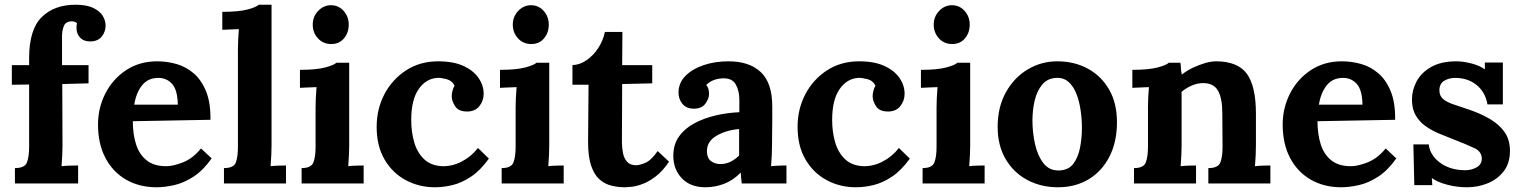

<svg xmlns="http://www.w3.org/2000/svg" viewBox="-20 -775 6430 811"><path d="M103 -529Q103 -650 156 -702.5Q209 -755 299 -755Q346 -755 374 -741.5Q402 -728 414 -708Q426 -688 426 -667Q426 -641 410 -621Q394 -601 364 -600Q335 -599 319 -615.5Q303 -632 303 -657Q303 -662 303.5 -667Q304 -672 305 -677Q300 -682 293.5 -683.5Q287 -685 282 -685Q257 -684 249.5 -664.5Q242 -645 242 -623V-500H354V-423L243 -420L244 -163Q244 -149 243 -122.5Q242 -96 240 -73Q257 -75 278.5 -75.5Q300 -76 310 -76V0H43V-65Q85 -65 94 -89.5Q103 -114 103 -154V-418L30 -417V-500H103Z M641 16Q568 16 512 -16.5Q456 -49 425 -108.5Q394 -168 394 -249Q394 -319 425 -380Q456 -441 512.5 -478.5Q569 -516 644 -516Q686 -516 726 -504.5Q766 -493 798.5 -465Q831 -437 850.5 -389Q870 -341 869 -269L541 -263Q541 -209 554.5 -166Q568 -123 599 -98Q630 -73 682 -73Q712 -73 753.5 -89.5Q795 -106 829 -148L874 -106Q838 -55 797 -28.5Q756 -2 715.5 7Q675 16 641 16ZM547 -333H731Q730 -395 707 -420.5Q684 -446 649 -446Q605 -446 580 -414.5Q555 -383 547 -333Z M926 -65Q968 -65 976.5 -89.5Q985 -114 985 -154V-565Q985 -583 986 -606.5Q987 -630 989 -652Q973 -651 951.5 -650.5Q930 -650 919 -649V-725Q989 -725 1026 -735Q1063 -745 1073 -755H1127V-161Q1127 -147 1126 -121.5Q1125 -96 1123 -73Q1140 -75 1159 -75.5Q1178 -76 1188 -76V0H926Z M1254 -65Q1295 -65 1304 -89.5Q1313 -114 1313 -154V-320Q1313 -338 1314 -361.5Q1315 -385 1317 -407Q1301 -406 1279.5 -405.5Q1258 -405 1247 -404V-480Q1316 -480 1353.5 -490Q1391 -500 1401 -510H1455V-161Q1455 -147 1454 -121.5Q1453 -96 1451 -73Q1467 -75 1486.5 -75.5Q1506 -76 1516 -76V0H1254ZM1379 -589Q1345 -589 1323 -613Q1301 -637 1301 -671Q1301 -705 1324 -729Q1347 -753 1378 -753Q1410 -753 1431.5 -729Q1453 -705 1453 -671Q1453 -637 1433 -613Q1413 -589 1379 -589Z M1817 16Q1750 16 1694 -14Q1638 -44 1604.5 -101Q1571 -158 1571 -239Q1571 -315 1604 -377.5Q1637 -440 1695.5 -478Q1754 -516 1831 -516Q1895 -516 1937.5 -496.5Q1980 -477 2001.5 -445.5Q2023 -414 2023 -379Q2023 -350 2005.5 -327.5Q1988 -305 1956 -304Q1918 -303 1903 -325.5Q1888 -348 1888 -369Q1888 -378 1891 -390.5Q1894 -403 1900 -413Q1889 -435 1865 -441Q1841 -447 1827 -446Q1779 -443 1748 -398Q1717 -353 1717 -268Q1717 -218 1729.5 -174.5Q1742 -131 1771 -103Q1800 -75 1849 -73Q1891 -72 1931 -93Q1971 -114 1999 -150L2045 -105Q2009 -55 1970 -29Q1931 -3 1892.5 6.5Q1854 16 1817 16Z M2099 -65Q2140 -65 2149 -89.5Q2158 -114 2158 -154V-320Q2158 -338 2159 -361.5Q2160 -385 2162 -407Q2146 -406 2124.5 -405.5Q2103 -405 2092 -404V-480Q2161 -480 2198.5 -490Q2236 -500 2246 -510H2300V-161Q2300 -147 2299 -121.5Q2298 -96 2296 -73Q2312 -75 2331.5 -75.5Q2351 -76 2361 -76V0H2099ZM2224 -589Q2190 -589 2168 -613Q2146 -637 2146 -671Q2146 -705 2169 -729Q2192 -753 2223 -753Q2255 -753 2276.5 -729Q2298 -705 2298 -671Q2298 -637 2278 -613Q2258 -589 2224 -589Z M2620 16Q2590 16 2562 9Q2534 2 2512 -17.5Q2490 -37 2477 -75Q2464 -113 2464 -176L2466 -417H2398V-500Q2429 -501 2458 -521Q2487 -541 2507.5 -573Q2528 -605 2535 -640H2609L2608 -500H2735V-423L2608 -420L2607 -174Q2607 -151 2611.5 -128.5Q2616 -106 2629 -91.5Q2642 -77 2667 -77Q2681 -77 2705.5 -87Q2730 -97 2758 -137L2806 -92Q2779 -52 2750 -30Q2721 -8 2694.5 2Q2668 12 2648 14Q2628 16 2620 16Z M3113 0Q3111 -14 3110.5 -23.5Q3110 -33 3109 -46Q3075 -12 3037 2Q2999 16 2960 16Q2896 16 2860 -22Q2824 -60 2824 -117Q2824 -165 2848.5 -199Q2873 -233 2913.5 -254.5Q2954 -276 3003.5 -287.5Q3053 -299 3103 -301V-353Q3103 -392 3087.5 -419Q3072 -446 3031 -444Q2989 -442 2963 -416Q2971 -407 2973 -396.5Q2975 -386 2975 -378Q2975 -358 2959 -336.5Q2943 -315 2908 -316Q2878 -317 2862 -337Q2846 -357 2846 -384Q2846 -424 2874.5 -453.5Q2903 -483 2951 -499.5Q2999 -516 3057 -516Q3145 -516 3193.5 -470.5Q3242 -425 3242 -325Q3242 -291 3242 -267Q3242 -243 3241.5 -219Q3241 -195 3241 -161Q3241 -147 3240 -121.5Q3239 -96 3237 -73Q3254 -75 3273 -75.5Q3292 -76 3302 -76V0ZM3102 -230Q3046 -225 3005.5 -201Q2965 -177 2966 -134Q2967 -106 2984 -94Q3001 -82 3023 -82Q3046 -82 3066 -92Q3086 -102 3102 -118Z M3595 16Q3528 16 3472 -14Q3416 -44 3382.5 -101Q3349 -158 3349 -239Q3349 -315 3382 -377.5Q3415 -440 3473.5 -478Q3532 -516 3609 -516Q3673 -516 3715.5 -496.5Q3758 -477 3779.5 -445.5Q3801 -414 3801 -379Q3801 -350 3783.5 -327.5Q3766 -305 3734 -304Q3696 -303 3681 -325.5Q3666 -348 3666 -369Q3666 -378 3669 -390.5Q3672 -403 3678 -413Q3667 -435 3643 -441Q3619 -447 3605 -446Q3557 -443 3526 -398Q3495 -353 3495 -268Q3495 -218 3507.5 -174.5Q3520 -131 3549 -103Q3578 -75 3627 -73Q3669 -72 3709 -93Q3749 -114 3777 -150L3823 -105Q3787 -55 3748 -29Q3709 -3 3670.5 6.5Q3632 16 3595 16Z M3877 -65Q3918 -65 3927 -89.5Q3936 -114 3936 -154V-320Q3936 -338 3937 -361.5Q3938 -385 3940 -407Q3924 -406 3902.5 -405.5Q3881 -405 3870 -404V-480Q3939 -480 3976.5 -490Q4014 -500 4024 -510H4078V-161Q4078 -147 4077 -121.5Q4076 -96 4074 -73Q4090 -75 4109.5 -75.5Q4129 -76 4139 -76V0H3877ZM4002 -589Q3968 -589 3946 -613Q3924 -637 3924 -671Q3924 -705 3947 -729Q3970 -753 4001 -753Q4033 -753 4054.5 -729Q4076 -705 4076 -671Q4076 -637 4056 -613Q4036 -589 4002 -589Z M4449 16Q4377 16 4319 -15Q4261 -46 4227.5 -103.5Q4194 -161 4194 -239Q4194 -322 4228.5 -384.5Q4263 -447 4320.5 -481.5Q4378 -516 4446 -516Q4518 -516 4575 -485Q4632 -454 4665 -396.5Q4698 -339 4698 -259Q4698 -175 4666 -113Q4634 -51 4578 -17.5Q4522 16 4449 16ZM4453 -55Q4493 -56 4513.5 -83Q4534 -110 4542 -151Q4550 -192 4550 -234Q4550 -271 4544.5 -309Q4539 -347 4527 -378Q4515 -409 4494.5 -428Q4474 -447 4444 -446Q4405 -445 4382.5 -418Q4360 -391 4350.5 -350.5Q4341 -310 4341 -266Q4341 -215 4352 -166Q4363 -117 4387.5 -85.5Q4412 -54 4453 -55Z M4770 0V-65Q4811 -65 4820 -89.5Q4829 -114 4829 -154V-322Q4829 -340 4830 -362.5Q4831 -385 4833 -407Q4817 -406 4795.5 -405.5Q4774 -405 4763 -404V-480Q4832 -480 4869.5 -490Q4907 -500 4917 -510H4966Q4968 -497 4968 -491Q4968 -485 4968.5 -479.5Q4969 -474 4972 -460Q4992 -476 5018 -488.5Q5044 -501 5070 -508.5Q5096 -516 5116 -516Q5208 -516 5246.5 -463.5Q5285 -411 5285 -295V-161Q5285 -147 5284 -121.5Q5283 -96 5281 -73Q5298 -75 5317 -75.5Q5336 -76 5346 -76V0H5084V-65Q5126 -65 5135 -89.5Q5144 -114 5144 -154L5143 -296Q5143 -361 5124.5 -392.5Q5106 -424 5062 -424Q5037 -424 5012.5 -413Q4988 -402 4971 -387V-161Q4971 -147 4970 -121.5Q4969 -96 4967 -73Q4983 -75 5002.5 -75.5Q5022 -76 5032 -76V0Z M5645 16Q5572 16 5516 -16.5Q5460 -49 5429 -108.5Q5398 -168 5398 -249Q5398 -319 5429 -380Q5460 -441 5516.5 -478.5Q5573 -516 5648 -516Q5690 -516 5730 -504.5Q5770 -493 5802.5 -465Q5835 -437 5854.5 -389Q5874 -341 5873 -269L5545 -263Q5545 -209 5558.5 -166Q5572 -123 5603 -98Q5634 -73 5686 -73Q5716 -73 5757.5 -89.5Q5799 -106 5833 -148L5878 -106Q5842 -55 5801 -28.5Q5760 -2 5719.5 7Q5679 16 5645 16ZM5551 -333H5735Q5734 -395 5711 -420.5Q5688 -446 5653 -446Q5609 -446 5584 -414.5Q5559 -383 5551 -333Z M6176 16Q6133 16 6092 5Q6051 -6 6028 -23L6030 7H5954L5950 -165H6015Q6020 -119 6063 -87.5Q6106 -56 6170 -56Q6195 -56 6217 -68Q6239 -80 6239 -106Q6238 -135 6208.5 -149Q6179 -163 6123 -185Q6092 -197 6060.5 -210Q6029 -223 6002.5 -241.5Q5976 -260 5960 -287.5Q5944 -315 5944 -355Q5944 -394 5963.5 -431Q5983 -468 6025 -492Q6067 -516 6132 -516Q6159 -516 6193.5 -507.5Q6228 -499 6252 -482V-511H6328V-334H6263Q6254 -386 6217 -416Q6180 -446 6126 -446Q6101 -446 6080.5 -434Q6060 -422 6060 -393Q6060 -370 6076 -356.5Q6092 -343 6120 -334Q6148 -325 6182 -313Q6233 -296 6272.5 -273Q6312 -250 6335 -217.5Q6358 -185 6358 -138Q6358 -86 6332 -52Q6306 -18 6264.5 -1Q6223 16 6176 16Z"/></svg>

Font: Lora
Style: Bold
Weight: 700
Designer: Olga Karpushina, Alexei Vanyashin (Cyrillic)
Foundry: Cyreal
Version: Version 3.006; ttfautohint (v1.8.4.7-5d5b);gftools[0.9.30]